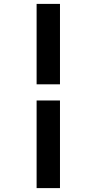

<svg xmlns="http://www.w3.org/2000/svg" viewBox="-20 -767 497 986"><path d="M168 -747H288V-334H168ZM168 -251H288V199H168Z"/></svg>

Font: Taviraj DemiBold
Style: Regular
Weight: 600
Designer: Katatrad Team
Foundry: CadsonDemak
Version: Version 1.030